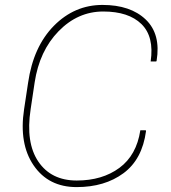

<svg xmlns="http://www.w3.org/2000/svg" viewBox="-20 -741 688 771"><path d="M76.7 -302.2 92.8 -408.7Q113.8 -553.7 196.5 -637.5Q279.3 -721.2 391.6 -721.2Q503.9 -721.2 565.2 -662.6Q626.5 -604 608.9 -497.1L607.4 -494.1H585Q599.6 -593.8 548.1 -644.3Q496.6 -694.8 394.5 -694.8Q292.5 -694.8 215.3 -615.7Q138.2 -536.6 119.1 -409.7L103 -302.2Q82.5 -168 134 -92Q185.5 -16.1 288.1 -16.1Q390.6 -16.1 459.5 -66.9Q528.3 -117.7 543.5 -217.8H565.4L566.4 -214.8Q551.3 -101.1 475.8 -45.4Q400.4 10.3 287.6 10.3Q174.8 10.3 115.2 -76.7Q55.7 -163.6 76.7 -302.2Z"/></svg>

Font: Roboto-ThinItalic
Style: Italic
Weight: 250
Italic angle: -12°
Designer: Google
Version: Version 1.100141; 2013; ttfautohint (v0.94.14-c901) -l 8 -r 